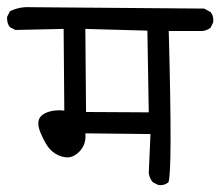

<svg xmlns="http://www.w3.org/2000/svg" viewBox="-26 -579 624 544"><path d="M422.9 -54.7 407.2 -62.5Q397.5 -73.2 395.5 -88.9L400.4 -199.2L215.8 -201.2Q218.8 -170.9 200.2 -150.9Q181.6 -130.9 160.2 -133.3Q138.7 -135.7 121.6 -150.4Q104.5 -165 88.9 -202.6Q73.2 -240.2 96.2 -254.9Q119.1 -269.5 156.2 -265.6L154.3 -497.1L17.6 -494.1L2 -502Q-6.8 -512.7 -5.9 -531.2L2 -546.9Q28.3 -560.5 61.5 -558.6L552.7 -554.7L570.3 -544.9Q580.1 -534.2 578.1 -515.6L570.3 -500Q559.6 -492.2 546.9 -491.2H452.1Q462.9 -90.8 451.2 -62.5Q439.5 -52.7 422.9 -54.7ZM395.5 -260.7 391.6 -492.2 215.8 -497.1 217.8 -261.7Z"/></svg>

Font: NaikaiFont
Style: Regular
Weight: 400
Version: Version 1.67